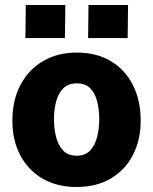

<svg xmlns="http://www.w3.org/2000/svg" viewBox="-20 -737 612 767"><path d="M286 10Q208 10 150.5 -23.2Q93 -56.5 61.2 -116.2Q29.5 -176 29.5 -255.5Q29.5 -336.5 61.8 -397.8Q94 -459 152 -493Q210 -527 286.5 -527Q365.5 -527 422.8 -492.8Q480 -458.5 511 -397.2Q542 -336 542 -255.5Q542 -178 511.2 -118.2Q480.5 -58.5 423 -24.2Q365.5 10 286 10ZM286.5 -115Q321.5 -115 341 -136.8Q360.5 -158.5 368.5 -192.2Q376.5 -226 376.5 -261Q376.5 -295.5 369 -328.5Q361.5 -361.5 342 -382.8Q322.5 -404 286.5 -404Q251.5 -404 231.8 -383.2Q212 -362.5 203.8 -329.8Q195.5 -297 195.5 -261Q195.5 -227 203.2 -193.2Q211 -159.5 230.8 -137.2Q250.5 -115 286.5 -115ZM332 -585 333.5 -717H491.5L490 -585ZM81.5 -585 83 -717H241L239.5 -585Z"/></svg>

Font: Public Sans Thin ExtraBold
Style: Regular
Weight: 800
Version: Version 1.007